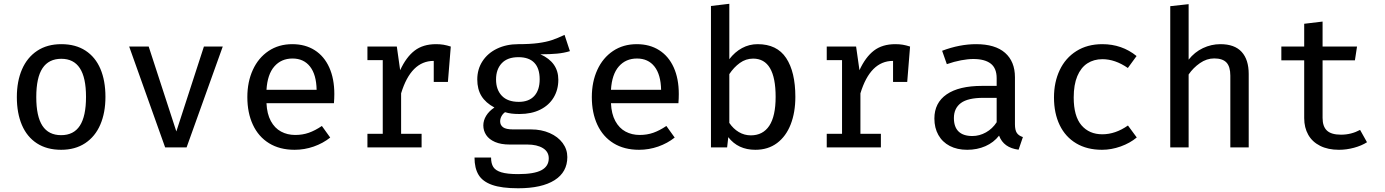

<svg xmlns="http://www.w3.org/2000/svg" viewBox="-20 -790 7425 1029"><path d="M545.1 -270.8Q545.1 -186.2 517.7 -122.3Q490.3 -58.5 436.7 -22.8Q383.1 12.8 307.7 12.8Q231.3 12.8 177.9 -21.8Q124.6 -56.4 97.4 -120Q70.3 -183.6 70.3 -269.7Q70.3 -354.4 97.9 -418.2Q125.6 -482.1 179.2 -517.7Q232.8 -553.3 308.7 -553.3Q385.1 -553.3 438.2 -518.7Q491.3 -484.1 518.2 -420.8Q545.1 -357.4 545.1 -270.8ZM174.4 -269.7Q174.4 -166.2 207.4 -115.9Q240.5 -65.6 307.7 -65.6Q374.9 -65.6 407.9 -116.2Q441 -166.7 441 -270.8Q441 -374.4 407.9 -424.6Q374.9 -474.9 308.7 -474.9Q241.5 -474.9 207.9 -424.6Q174.4 -374.4 174.4 -269.7Z M1072.8 -540.5H1173.8L980 0H865.1L672.3 -540.5H776.9L925.1 -85.6Z M1408.2 -236.9Q1410.8 -179.5 1431.5 -141.3Q1452.3 -103.1 1486.2 -84.9Q1520 -66.7 1562.1 -66.7Q1601.5 -66.7 1635.1 -78.5Q1668.7 -90.3 1705.1 -114.9L1749.7 -52.8Q1711.3 -22.1 1661.5 -4.6Q1611.8 12.8 1559 12.8Q1479 12.8 1422.1 -22.3Q1365.1 -57.4 1335.4 -121.3Q1305.6 -185.1 1305.6 -269.7Q1305.6 -351.3 1335.1 -415.6Q1364.6 -480 1419.2 -516.7Q1473.8 -553.3 1546.7 -553.3Q1615.9 -553.3 1666.7 -521Q1717.4 -488.7 1744.6 -428.5Q1771.8 -368.2 1771.8 -286.2Q1771.8 -262.6 1769.7 -236.9ZM1408.2 -308.7H1676.9Q1675.4 -390.3 1641.5 -433.3Q1607.7 -476.4 1547.7 -476.4Q1487.7 -476.4 1450.5 -434.1Q1413.3 -391.8 1408.2 -308.7Z M2395.9 -540.5 2380.5 -350.8H2304.6V-463.6H2304.1Q2182.6 -463.6 2129.7 -289.7V-72.8H2239.5V0H1949.2V-72.8H2031.3V-467.7H1949.2V-540.5H2106.7L2124.6 -413.8Q2156.9 -484.1 2202.1 -518.7Q2247.2 -553.3 2316.9 -553.3Q2339 -553.3 2356.9 -550.3Q2374.9 -547.2 2395.9 -540.5Z M3034.4 -515.9Q3003.1 -506.2 2965.9 -502.6Q2928.7 -499 2876.4 -499Q2972.3 -455.9 2972.3 -362.6Q2972.3 -309.2 2947.2 -267.4Q2922.1 -225.6 2875.1 -202.3Q2828.2 -179 2764.6 -179Q2739.5 -179 2721.5 -181.3Q2703.6 -183.6 2686.7 -188.7Q2674.9 -180.5 2667.7 -167.2Q2660.5 -153.8 2660.5 -139.5Q2660.5 -119.5 2676.2 -107.9Q2691.8 -96.4 2730.8 -96.4H2826.7Q2881.5 -96.4 2925.9 -76.9Q2970.3 -57.4 2995.4 -23.6Q3020.5 10.3 3020.5 51.8Q3020.5 132.3 2952.1 175.6Q2883.6 219 2756.9 219Q2668.7 219 2617.7 201Q2566.7 183.1 2544.9 147.2Q2523.1 111.3 2523.1 54.4H2611.8Q2611.8 86.2 2623.8 105.1Q2635.9 124.1 2667.4 133.6Q2699 143.1 2756.9 143.1Q2842.6 143.1 2881.8 122.1Q2921 101 2921 58.5Q2921 23.1 2889.5 3.8Q2857.9 -15.4 2806.2 -15.4H2711.3Q2664.6 -15.4 2632.8 -29.2Q2601 -43.1 2585.6 -66.4Q2570.3 -89.7 2570.3 -117.9Q2570.3 -144.6 2585.6 -169.7Q2601 -194.9 2629.7 -213.8Q2582.6 -239 2560.3 -275.4Q2537.9 -311.8 2537.9 -364.1Q2537.9 -419 2565.9 -462.1Q2593.8 -505.1 2643.8 -529.2Q2693.8 -553.3 2757.9 -553.3Q2821.5 -553.3 2864.9 -559.2Q2908.2 -565.1 2937.9 -575.1Q2967.7 -585.1 3005.6 -603.1ZM2638.5 -364.1Q2638.5 -309.2 2669.5 -276.7Q2700.5 -244.1 2760.5 -244.1Q2814.4 -244.1 2843.3 -275.6Q2872.3 -307.2 2872.3 -365.1Q2872.3 -423.6 2843.6 -453.6Q2814.9 -483.6 2758.5 -483.6Q2699.5 -483.6 2669 -451Q2638.5 -418.5 2638.5 -364.1Z M3254.4 -236.9Q3256.9 -179.5 3277.7 -141.3Q3298.5 -103.1 3332.3 -84.9Q3366.2 -66.7 3408.2 -66.7Q3447.7 -66.7 3481.3 -78.5Q3514.9 -90.3 3551.3 -114.9L3595.9 -52.8Q3557.4 -22.1 3507.7 -4.6Q3457.9 12.8 3405.1 12.8Q3325.1 12.8 3268.2 -22.3Q3211.3 -57.4 3181.5 -121.3Q3151.8 -185.1 3151.8 -269.7Q3151.8 -351.3 3181.3 -415.6Q3210.8 -480 3265.4 -516.7Q3320 -553.3 3392.8 -553.3Q3462.1 -553.3 3512.8 -521Q3563.6 -488.7 3590.8 -428.5Q3617.9 -368.2 3617.9 -286.2Q3617.9 -262.6 3615.9 -236.9ZM3254.4 -308.7H3523.1Q3521.5 -390.3 3487.7 -433.3Q3453.8 -476.4 3393.8 -476.4Q3333.8 -476.4 3296.7 -434.1Q3259.5 -391.8 3254.4 -308.7Z M3888.7 -472.8Q3917.9 -511.3 3956.7 -532.3Q3995.4 -553.3 4040.5 -553.3Q4144.1 -553.3 4193.3 -479Q4242.6 -404.6 4242.6 -270.8Q4242.6 -187.7 4217.7 -123.6Q4192.8 -59.5 4144.6 -23.3Q4096.4 12.8 4028.2 12.8Q3935.4 12.8 3883.1 -54.9L3876.9 0H3790.3V-757.9L3888.7 -769.7ZM4136.9 -270.8Q4136.9 -475.9 4016.4 -475.9Q3977.4 -475.9 3945.1 -452.6Q3912.8 -429.2 3888.7 -392.8V-131.3Q3909.7 -100 3939.5 -82.3Q3969.2 -64.6 4004.1 -64.6Q4068.7 -64.6 4102.8 -115.9Q4136.9 -167.2 4136.9 -270.8Z M4857.4 -540.5 4842.1 -350.8H4766.2V-463.6H4765.6Q4644.1 -463.6 4591.3 -289.7V-72.8H4701V0H4410.8V-72.8H4492.8V-467.7H4410.8V-540.5H4568.2L4586.2 -413.8Q4618.5 -484.1 4663.6 -518.7Q4708.7 -553.3 4778.5 -553.3Q4800.5 -553.3 4818.5 -550.3Q4836.4 -547.2 4857.4 -540.5Z M5419.5 -124.1Q5419.5 -92.8 5429.5 -77.7Q5439.5 -62.6 5462.1 -55.4L5439 12.3Q5358.5 2.1 5334.4 -63.1Q5305.6 -26.2 5261.3 -6.7Q5216.9 12.8 5163.6 12.8Q5109.7 12.8 5070 -7.9Q5030.3 -28.7 5009 -66.7Q4987.7 -104.6 4987.7 -154.9Q4987.7 -239 5053.6 -284.4Q5119.5 -329.7 5243.1 -329.7H5321.5V-370.8Q5321.5 -424.6 5289.5 -449.2Q5257.4 -473.8 5196.4 -473.8Q5167.7 -473.8 5130.8 -466.9Q5093.8 -460 5054.4 -446.2L5029.2 -517.9Q5123.1 -553.3 5211.3 -553.3Q5313.8 -553.3 5366.7 -506.7Q5419.5 -460 5419.5 -375.9ZM5321.5 -134.9V-265.6H5249.7Q5167.2 -265.6 5129.7 -237.7Q5092.3 -209.7 5092.3 -157.4Q5092.3 -109.7 5117.2 -85.4Q5142.1 -61 5191.3 -61Q5229.2 -61 5264.1 -80.5Q5299 -100 5321.5 -134.9Z M6025.1 -117.4 6072.3 -53.3Q6036.4 -23.1 5986.2 -5.1Q5935.9 12.8 5886.2 12.8Q5805.6 12.8 5747.7 -21.8Q5689.7 -56.4 5659.2 -119.7Q5628.7 -183.1 5628.7 -267.7Q5628.7 -349.7 5659.5 -414.6Q5690.3 -479.5 5749 -516.4Q5807.7 -553.3 5887.7 -553.3Q5992.8 -553.3 6071.3 -489.7L6024.6 -425.6Q5956.4 -472.8 5888.2 -472.8Q5842.1 -472.8 5807.4 -450.3Q5772.8 -427.7 5753.6 -381.8Q5734.4 -335.9 5734.4 -267.7Q5734.4 -167.2 5775.9 -118.7Q5817.4 -70.3 5887.7 -70.3Q5957.9 -70.3 6025.1 -117.4Z M6350.3 -470.3Q6382.1 -510.8 6426.9 -532.1Q6471.8 -553.3 6520.5 -553.3Q6596.9 -553.3 6634.6 -511.8Q6672.3 -470.3 6672.3 -393.3V0H6573.8V-384.6Q6573.8 -432.8 6553.1 -454.9Q6532.3 -476.9 6487.2 -476.9Q6447.2 -476.9 6411 -451.8Q6374.9 -426.7 6350.3 -390.8V0H6251.8V-756.9L6350.3 -767.7Z M7306.2 -27.7Q7277.4 -9.2 7236.9 1.8Q7196.4 12.8 7155.9 12.8Q7096.9 12.8 7054.9 -8.5Q7012.8 -29.7 6991.3 -67.9Q6969.7 -106.2 6969.7 -156.9V-466.7H6847.2V-540.5H6969.7V-662.6L7068.2 -674.4V-540.5H7252.8L7241.5 -466.7H7068.2V-157.9Q7068.2 -112.3 7091.5 -90.3Q7114.9 -68.2 7167.2 -68.2Q7221.5 -68.2 7269.2 -93.8Z"/></svg>

Font: Fira Code Fixed Retina
Style: Regular
Weight: 450
Monospace: yes
Designer: Carrois Corporate, Edenspiekermann AG, Nikita Prokopov
Foundry: Carrois Corporate, Edenspiekermann AG, Nikita Prokopov
Version: Version 5.002